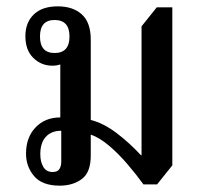

<svg xmlns="http://www.w3.org/2000/svg" viewBox="-20 -575 647 605"><path d="M168 10Q113 10 87.5 -20Q62 -50 62 -91Q62 -142 92 -173.5Q122 -205 170 -205V-372Q159 -368 145 -368Q110 -368 85 -392.5Q60 -417 60 -461Q60 -504 86.5 -529.5Q113 -555 162 -555Q210 -555 238 -529.5Q266 -504 266 -450V-197Q306 -187 347 -156Q388 -125 424 -86H426V-492L474 -552H523V-54L475 6H432Q408 -27 380.5 -59Q353 -91 323.5 -116Q294 -141 266 -151V-85Q266 -32 238 -11Q210 10 168 10ZM152 -408Q199 -408 199 -460Q199 -512 152 -512Q106 -512 106 -460Q106 -408 152 -408ZM146 -33Q161 -33 167 -42Q173 -51 173 -66V-163Q142 -163 124.5 -144Q107 -125 107 -89Q107 -65 116.5 -49Q126 -33 146 -33Z"/></svg>

Font: Noto Serif Thai SemiCondensed Medium
Style: Regular
Weight: 500
Width: 4
Designer: Monotype Design Team
Foundry: Monotype Imaging Inc.
Version: Version 2.002; ttfautohint (v1.8.4.7-5d5b)